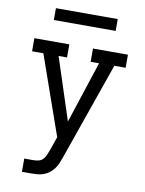

<svg xmlns="http://www.w3.org/2000/svg" viewBox="-98 -986 797 1055"><g transform="rotate(10 300.0 -459.0)"><path d="M148 0H99V-74H148Q163 -74 177 -77Q191 -80 201.5 -90Q212 -100 217.5 -113Q223 -126 228 -139V-140H229L257 -221L102 -662H39V-735H234V-662H187L300 -316L413 -661H366V-735H561V-662H498L307 -116Q301 -99 294 -82.5Q287 -66 276 -51.5Q265 -37 250.5 -26Q236 -15 219 -9Q202 -3 184 -1.5Q166 0 148 0ZM127 -852V-918H472V-852Z"/></g></svg>

Font: Iosevka Etoile
Style: Regular
Weight: 400
Designer: Belleve Invis
Foundry: Belleve Invis
Version: Version 33.2.4